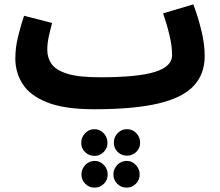

<svg xmlns="http://www.w3.org/2000/svg" viewBox="-20 -478 1006 877"><path d="M410 21Q275 21 196.5 -10Q118 -41 84 -93.5Q50 -146 50 -211Q50 -262 63.5 -315Q77 -368 90 -406L218 -373Q210 -344 203 -312Q196 -280 196 -250Q196 -214 215.5 -186Q235 -158 286.5 -141.5Q338 -125 436 -125Q609 -125 687.5 -149.5Q766 -174 766 -226Q766 -267 754.5 -316Q743 -365 725 -417L863 -458Q883 -406 899 -342Q915 -278 915 -222Q915 -140 865 -86Q815 -32 704 -5.5Q593 21 410 21ZM560 233Q535 233 517.5 216Q500 199 500 174Q500 148 517.5 130Q535 112 560 112Q585 112 602.5 130Q620 148 620 174Q620 199 602.5 216Q585 233 560 233ZM412 234Q386 234 368.5 216.5Q351 199 351 175Q351 149 368.5 130.5Q386 112 412 112Q436 112 453.5 130.5Q471 149 471 175Q471 199 453.5 216.5Q436 234 412 234ZM559 379Q533 379 515.5 361.5Q498 344 498 319Q498 294 515.5 275.5Q533 257 559 257Q583 257 600.5 275.5Q618 294 618 319Q618 344 600.5 361.5Q583 379 559 379ZM412 379Q387 379 369.5 361.5Q352 344 352 319Q352 294 369.5 275.5Q387 257 412 257Q437 257 454.5 275.5Q472 294 472 319Q472 344 454.5 361.5Q437 379 412 379Z"/></svg>

Font: Noto Sans Arabic Cond ExtBd
Style: Regular
Weight: 800
Width: 3
Designer: Monotype Design Team, Nadine Chahine, Nizar Qandah and Khaled Hosny
Foundry: Monotype Imaging Inc.
Version: Version 2.012; ttfautohint (v1.8.4.7-5d5b)